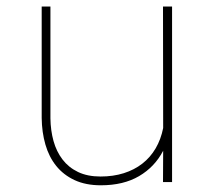

<svg xmlns="http://www.w3.org/2000/svg" viewBox="-20 -548 640 578"><path d="M470.7 0 471.2 -94.2Q445.8 -45.4 398.7 -17.8Q351.6 9.8 283.7 9.8Q237.8 9.8 204.3 -5.9Q170.9 -21.5 149.2 -48.6Q127.4 -75.7 116.7 -112.8Q106 -149.9 105.5 -192.9V-528.3H131.8V-191.9Q132.3 -155.3 141.1 -123.5Q149.9 -91.8 168.2 -67.9Q186.5 -43.9 214.8 -30.3Q243.2 -16.6 282.7 -16.6Q320.8 -16.6 352.5 -26.6Q384.3 -36.6 408.4 -55.4Q432.6 -74.2 448.5 -101.3Q464.4 -128.4 471.2 -162.6L470.7 -528.3H498V0Z"/></svg>

Font: TypoPRO Roboto Mono
Style: Regular
Weight: 250
Designer: Google
Version: Version 2.000986; 2015; ttfautohint (v1.3)